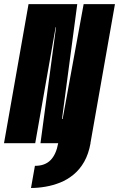

<svg xmlns="http://www.w3.org/2000/svg" viewBox="-62 -695 578 932"><path d="M88.5 217.5Q123 217.5 159.2 211.2Q195.5 205 230 191.2Q264.5 177.5 295 152.5Q325.5 127.5 346.8 90Q368 52.5 377.5 0H220.5Q215.5 27.5 206.2 48Q197 68.5 183.5 82.2Q170 96 151.2 103Q132.5 110 107.5 110ZM-42.5 0H109L208 -562.5H210L134.5 0H377L496 -675H344L242 -117.5H239L313 -675H76.5Z"/></svg>

Font: Anybody UltraCondensed ExtraBold
Style: Italic
Weight: 800
Width: 1
Italic angle: -10°
Version: Version 1.113;gftools[0.9.25]